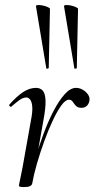

<svg xmlns="http://www.w3.org/2000/svg" viewBox="-20 -752 384 780"><path d="M111 -7 101 -8Q109 -53 123.5 -105.5Q138 -158 157 -209Q176 -260 198 -302Q220 -344 243 -369.5Q266 -395 289 -395Q303 -395 316 -387.5Q329 -380 337.5 -368Q346 -356 343 -341Q340 -328 331.5 -321Q323 -314 311 -314Q296 -314 288.5 -322Q281 -330 275.5 -338.5Q270 -347 260 -347Q246 -347 229 -323.5Q212 -300 194 -261.5Q176 -223 159.5 -177.5Q143 -132 130 -87Q117 -42 111 -7ZM79 8Q65 8 61 6.5Q57 5 57 2Q57 -2 62.5 -26.5Q68 -51 72 -74L105 -259Q113 -299 111 -319.5Q109 -340 102 -348Q95 -356 87 -356Q73 -356 57 -344Q41 -332 26 -319Q24 -316 20 -320Q16 -324 18 -327Q48 -361 74 -378Q100 -395 126 -395Q144 -395 154 -383.5Q164 -372 165 -343Q166 -314 156 -261L111 -7Q108 8 79 8ZM168 -475 126 -727Q126 -731 134.5 -731.5Q143 -732 154.5 -729.5Q166 -727 174.5 -723Q183 -719 183 -716L178 -476Q178 -474 173 -473Q168 -472 168 -475ZM282 -475 240 -727Q240 -731 248.5 -731.5Q257 -732 268.5 -729.5Q280 -727 288.5 -723Q297 -719 297 -716L292 -476Q292 -474 287 -473Q282 -472 282 -475Z"/></svg>

Font: Cormorant
Style: Italic
Weight: 400
Italic angle: -10°
Designer: Christian Thalmann (Catharsis Fonts)
Foundry: Catharsis Fonts
Version: Version 4.000